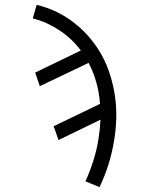

<svg xmlns="http://www.w3.org/2000/svg" viewBox="-20 -558 640 791"><path d="M390 213 332 189Q351 147 365 102.5Q379 58 386 13Q386 13 386 12.5Q386 12 386 12Q389 -7 391 -26Q393 -45 394 -65L221 19L201 -38L392 -130Q389 -175 377 -218Q365 -261 345 -299L144 -203L125 -259L313 -350Q295 -374 273 -395Q251 -416 226 -432.5Q201 -449 173 -462Q145 -475 115 -482L131 -538Q174 -528 214 -508.5Q254 -489 288 -462Q322 -435 350 -402Q378 -369 399 -331Q420 -293 433.5 -250Q447 -207 453.5 -163Q460 -119 459 -72Q458 -25 450 21Q442 71 427 119Q412 167 390 213Z"/></svg>

Font: Iosevka Slab LtExObl
Style: Regular
Weight: 300
Width: 7
Italic angle: -9°
Monospace: yes
Designer: Belleve Invis
Foundry: Belleve Invis
Version: Version 11.1.0; ttfautohint (v1.8.3)